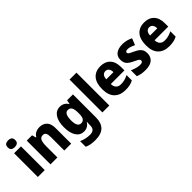

<svg xmlns="http://www.w3.org/2000/svg" viewBox="106 -1834 3140 3140"><g transform="rotate(-45 1676.0 -264.0)"><path d="M147 -768Q185 -768 209 -750Q233 -732 233 -689Q233 -646 208.5 -628.5Q184 -611 147 -611Q109 -611 85 -628.5Q61 -646 61 -689Q61 -733 84.5 -750.5Q108 -768 147 -768ZM226 -549V0H67V-549Z M662 -559Q742 -559 790 -510Q838 -461 838 -359V0H679V-313Q679 -370 663.5 -399Q648 -428 610 -428Q557 -428 538 -385Q519 -342 519 -253V0H359V-549H482L502 -479H510Q533 -520 572.5 -539.5Q612 -559 662 -559Z M1133 -559Q1224 -559 1274 -480H1279L1292 -549H1428V-14Q1428 110 1362 175Q1296 240 1159 240Q1104 240 1058.5 232Q1013 224 970 205V74Q1064 116 1160 116Q1214 116 1241.5 90.5Q1269 65 1269 9V0Q1269 -16 1270 -35Q1271 -54 1273 -71H1269Q1221 10 1129 10Q1042 10 992.5 -64.5Q943 -139 943 -273Q943 -409 994 -484Q1045 -559 1133 -559ZM1187 -429Q1105 -429 1105 -270Q1105 -119 1189 -119Q1234 -119 1255.5 -150.5Q1277 -182 1277 -254V-277Q1277 -356 1256 -392.5Q1235 -429 1187 -429Z M1720 0H1560V-760H1720Z M2069 -559Q2177 -559 2239 -494.5Q2301 -430 2301 -309V-231H1985Q1987 -173 2016.5 -141.5Q2046 -110 2103 -110Q2149 -110 2188.5 -120.5Q2228 -131 2271 -153V-30Q2233 -9 2189.5 0.5Q2146 10 2088 10Q1966 10 1896 -60.5Q1826 -131 1826 -271Q1826 -415 1891 -487Q1956 -559 2069 -559ZM2072 -444Q2037 -444 2014 -419Q1991 -394 1988 -338H2154Q2154 -386 2133 -415Q2112 -444 2072 -444Z M2766 -165Q2766 -81 2712 -35.5Q2658 10 2550 10Q2499 10 2458.5 3Q2418 -4 2377 -21V-158Q2418 -138 2464 -125.5Q2510 -113 2546 -113Q2610 -113 2610 -152Q2610 -164 2603 -174Q2596 -184 2574 -197Q2552 -210 2506 -231Q2440 -261 2408 -298.5Q2376 -336 2376 -402Q2376 -479 2431 -519Q2486 -559 2580 -559Q2628 -559 2671.5 -548Q2715 -537 2761 -515L2716 -401Q2681 -418 2647.5 -429.5Q2614 -441 2583 -441Q2532 -441 2532 -410Q2532 -398 2539 -389Q2546 -380 2567 -368.5Q2588 -357 2631 -337Q2673 -318 2703 -296Q2733 -274 2749.5 -243Q2766 -212 2766 -165Z M3082 -559Q3190 -559 3252 -494.5Q3314 -430 3314 -309V-231H2998Q3000 -173 3029.5 -141.5Q3059 -110 3116 -110Q3162 -110 3201.5 -120.5Q3241 -131 3284 -153V-30Q3246 -9 3202.5 0.5Q3159 10 3101 10Q2979 10 2909 -60.5Q2839 -131 2839 -271Q2839 -415 2904 -487Q2969 -559 3082 -559ZM3085 -444Q3050 -444 3027 -419Q3004 -394 3001 -338H3167Q3167 -386 3146 -415Q3125 -444 3085 -444Z"/></g></svg>

Font: Noto Sans Tamil SemiCondensed ExtraBold
Style: Regular
Weight: 800
Width: 4
Designer: Jelle Bosma - Monotype Design Team
Foundry: Monotype Imaging Inc.
Version: Version 2.004; ttfautohint (v1.8.4.7-5d5b)